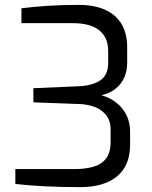

<svg xmlns="http://www.w3.org/2000/svg" viewBox="-20 -762 625 788"><path d="M310 6Q231 6 162.5 2.5Q94 -1 43 -7V-68H284Q327 -68 361 -77Q395 -86 414.5 -110.5Q434 -135 434 -180V-229Q434 -268 414.5 -291Q395 -314 366 -324Q337 -334 306 -335L117 -342V-400L303 -408Q357 -410 390.5 -431.5Q424 -453 424 -504V-553Q424 -608 387.5 -637.5Q351 -667 278 -667H68V-728Q114 -734 173.5 -738Q233 -742 307 -742Q373 -741 416.5 -719.5Q460 -698 481 -659.5Q502 -621 502 -569V-506Q502 -472 491.5 -447.5Q481 -423 464.5 -407Q448 -391 429.5 -382.5Q411 -374 396 -371Q413 -367 433 -356.5Q453 -346 471.5 -328Q490 -310 502 -283Q514 -256 514 -219V-168Q514 -83 460.5 -38.5Q407 6 310 6Z"/></svg>

Font: Exo Thin
Style: Regular
Weight: 400
Version: Version 2.000